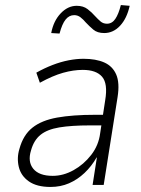

<svg xmlns="http://www.w3.org/2000/svg" viewBox="-20 -733 559 761"><path d="M180 8Q126 8 94.5 -14Q63 -36 54.5 -71.5Q46 -107 57 -143Q72 -198 108.5 -227Q145 -256 206.5 -267Q268 -278 357 -278H399L392 -236H336Q263 -236 215 -228Q167 -220 140.5 -198.5Q114 -177 103 -137Q89 -92 112 -64Q135 -36 189 -36Q231 -36 271.5 -58.5Q312 -81 341.5 -119Q371 -157 377 -205L397 -336Q408 -402 384.5 -429Q361 -456 308 -456Q271 -456 230 -444.5Q189 -433 138 -405L124 -445Q156 -463 188.5 -475.5Q221 -488 252 -494Q283 -500 311 -500Q360 -500 393 -485.5Q426 -471 440.5 -438Q455 -405 446 -348L391 0H347L364 -109H363Q343 -74 315 -47.5Q287 -21 253.5 -6.5Q220 8 180 8ZM216 -600 183 -602Q192 -650 220.5 -680Q249 -710 284 -710Q310 -710 327 -697Q344 -684 357 -669Q368 -657 378.5 -648Q389 -639 404 -639Q424 -639 437 -658Q450 -677 459 -713L494 -710Q483 -660 456 -631Q429 -602 393 -602Q366 -602 350 -615.5Q334 -629 320 -644Q310 -656 299 -664.5Q288 -673 274 -673Q254 -673 240 -655.5Q226 -638 216 -600Z"/></svg>

Font: Nunito Sans 7pt Condensed ExtraLight
Style: Italic
Weight: 250
Width: 3
Italic angle: -9°
Designer: Vernon Adams
Foundry: Vernon Adams
Version: Version 3.101;gftools[0.9.27]